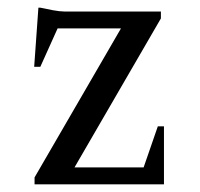

<svg xmlns="http://www.w3.org/2000/svg" viewBox="-20 -480 522 500"><path d="M70 0V-18L295 -406H130L85 -306H69L80 -460H85Q98 -457 117 -453.5Q136 -450 148 -450H399V-432L174 -44H354L391 -151H407V0Z"/></svg>

Font: Spectral
Style: Regular
Weight: 400
Designer: Jean-Baptiste Levee
Foundry: Production Type
Version: Version 2.001